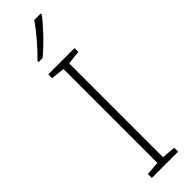

<svg xmlns="http://www.w3.org/2000/svg" viewBox="-321 -943 936 936"><g transform="rotate(-45 147.0 -475.0)"><path d="M241 -950H196C168 -907 108 -837 66 -798V-790H94C146 -833 208 -899 241 -943ZM238 0V-27L167 -33V-680L238 -688V-714H57V-688L128 -680V-33L57 -27V0Z"/></g></svg>

Font: Noto Sans Cherokee ExtraLight
Style: Regular
Weight: 200
Designer: Monotype Design Team
Foundry: Monotype Imaging Inc.
Version: Version 2.001